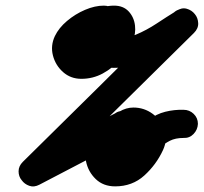

<svg xmlns="http://www.w3.org/2000/svg" viewBox="-20 -611 724 682"><path d="M349 -591Q370 -591 385 -576.5Q400 -562 400 -541Q400 -520 385 -505Q370 -490 349 -490Q338 -490 320.5 -482.5Q303 -475 287.5 -463.5Q272 -452 267 -441Q265 -437 266.5 -435Q268 -433 269 -433Q299 -433 323.5 -458Q348 -483 360 -507Q359 -507 362 -503Q368 -494 377.5 -492Q387 -490 385 -490Q374 -490 364.5 -482Q355 -474 350 -465Q350 -465 350 -468Q350 -474 346 -478Q346 -478 347 -478Q350 -476 352 -476Q360 -473 368 -472.5Q376 -472 384 -472Q425 -472 463 -488Q501 -504 536.5 -527.5Q572 -551 606 -572Q625 -585 643 -580Q661 -575 672 -561Q683 -548 684 -529Q685 -510 669 -494Q535 -362 401 -229.5Q267 -97 133 36Q117 51 99 44Q81 37 69 21Q57 4 56 -15.5Q55 -35 74 -45Q154 -86 234 -128Q314 -170 394 -211Q414 -222 432 -215Q450 -208 460 -193Q469 -178 467.5 -159Q466 -140 447 -126Q431 -114 413 -100.5Q395 -87 386 -69Q385 -66 384.5 -58Q384 -50 389 -50Q419 -50 437.5 -73.5Q456 -97 467 -120Q468 -122 462.5 -125Q457 -128 454 -128Q448 -128 438 -114Q428 -100 425 -91Q425 -93 426 -95Q427 -100 427 -106Q426 -119 419.5 -122.5Q413 -126 420 -126Q441 -126 455 -136Q469 -146 480.5 -160Q492 -174 508 -185Q535 -206 567 -214Q599 -222 632 -221Q632 -221 632 -221Q632 -221 632 -221Q653 -221 668 -206.5Q683 -192 683 -171Q682 -150 667.5 -135Q653 -120 632 -121Q603 -121 583.5 -111Q564 -101 548.5 -87Q533 -73 516.5 -59Q500 -45 477.5 -35Q455 -25 420 -25Q392 -25 367 -39.5Q342 -54 330.5 -78.5Q319 -103 333 -134Q343 -156 361.5 -178Q380 -200 404 -214.5Q428 -229 454 -229Q492 -229 522.5 -206.5Q553 -184 564.5 -149.5Q576 -115 559 -78Q535 -26 492.5 12.5Q450 51 389 51Q347 51 320 25Q293 -1 285.5 -38Q278 -75 295 -111Q310 -143 335 -165Q360 -187 387 -207Q405 -221 423.5 -213.5Q442 -206 453 -189Q463 -172 462 -152Q461 -132 440 -122Q360 -80 280 -38.5Q200 3 120 45Q101 55 84 49Q67 43 57 29Q46 16 46 -2.5Q46 -21 61 -36Q195 -168 329 -300.5Q463 -433 597 -566Q614 -582 632.5 -576Q651 -570 664 -555Q677 -539 678 -519.5Q679 -500 660 -488Q618 -460 574.5 -433Q531 -406 484 -388Q437 -370 384 -370Q356 -370 327.5 -379Q299 -388 277.5 -405Q256 -422 249.5 -448Q243 -474 259 -507Q275 -544 309.5 -567.5Q344 -591 385 -591Q418 -591 437 -570.5Q456 -550 459.5 -520.5Q463 -491 451 -465Q435 -430 407.5 -399.5Q380 -369 345 -350Q310 -331 269 -331Q231 -331 204 -355Q177 -379 168 -414Q159 -449 175 -483Q189 -512 218 -536.5Q247 -561 282 -576Q317 -591 349 -591Q349 -591 349 -591Q349 -591 349 -591Z"/></svg>

Font: FRB American Cursive Ultra
Style: Bold Italic
Weight: 1000
Italic angle: -25°
Version: Version 2.0;Modular Font Editor K font №1